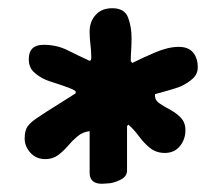

<svg xmlns="http://www.w3.org/2000/svg" viewBox="-20 -743 545 467"><path d="M228 -296Q198 -296 198 -323V-424Q181 -422 168.5 -411.5Q156 -401 145 -388Q134 -375 121 -365.5Q108 -356 90 -356Q68 -356 54 -371.5Q40 -387 40 -406Q40 -426 47.5 -436Q55 -446 70 -456Q77 -461 93.5 -471.5Q110 -482 130 -494.5Q150 -507 164 -516V-520Q164 -523 148.5 -529Q133 -535 115.5 -540.5Q98 -546 91 -549Q75 -556 62.5 -567.5Q50 -579 50 -599Q50 -634 86 -634Q118 -634 144 -621Q170 -608 198 -595Q202 -595 202 -604Q202 -619 200 -634.5Q198 -650 198 -667Q198 -690 212.5 -706.5Q227 -723 253 -723Q283 -723 291.5 -700.5Q300 -678 300 -650Q300 -635 299 -620Q298 -605 298 -594L302 -590Q326 -602 357.5 -615.5Q389 -629 415 -629Q438 -629 449.5 -615.5Q461 -602 461 -579Q461 -563 449 -552Q437 -541 420 -533Q407 -528 391 -523.5Q375 -519 357 -514V-510Q357 -499 368 -491.5Q379 -484 394 -476Q409 -468 420 -456.5Q431 -445 431 -426Q431 -404 417.5 -387.5Q404 -371 381 -371Q360 -371 345 -383Q330 -395 318 -411.5Q306 -428 292 -440L289 -436V-328Q289 -313 271.5 -305Q254 -297 243 -297Q240 -297 236 -296.5Q232 -296 228 -296Z"/></svg>

Font: Fuzzy Bubbles
Style: Bold
Weight: 700
Designer: Robert E. Leuschke
Foundry: Robert E. Leuschke
Version: Version 1.010; ttfautohint (v1.8.3)